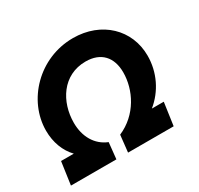

<svg xmlns="http://www.w3.org/2000/svg" viewBox="-151 -899 1121 1083"><g transform="rotate(-30 409.5 -357.5)"><path d="M18 0H314L325 -106C250 -136 209 -208 209 -298C209 -434 289 -565 439 -565C539 -565 593 -504 593 -406C593 -293 530 -165 402 -110L390 0H687L708 -148H630.5C710.5 -213 759 -311 759 -419C759 -588 629 -715 443 -715C222 -715 51 -535 51 -338C51 -261.5 77 -194.5 122 -148H39Z"/></g></svg>

Font: HK Grotesk Black
Style: Italic
Weight: 900
Italic angle: -16°
Designer: Alfredo Marco Pradil
Foundry: Hanken Design Co.
Version: Version 3.001;FEAKit 1.0